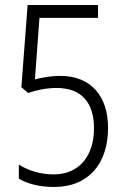

<svg xmlns="http://www.w3.org/2000/svg" viewBox="-20 -734 499 764"><path d="M220 -432C180 -432 144 -425 119 -418L137 -663H370V-714H90L65 -387L92 -364C123 -375 164 -384 205 -384C306 -384 354 -324 354 -223C354 -117 298 -40 193 -40C141 -40 91 -56 55 -79V-23C88 -3 137 10 195 10C335 10 410 -86 410 -225C410 -350 343 -432 220 -432Z"/></svg>

Font: Noto Sans Thai Cond Light
Style: Regular
Weight: 300
Width: 3
Designer: Monotype Design Team
Foundry: Monotype Imaging Inc.
Version: Version 2.002